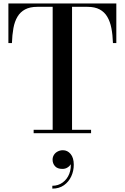

<svg xmlns="http://www.w3.org/2000/svg" viewBox="-20 -770 720 1110"><path d="M174.5 0V-19.5H284.5V-730.5H195.5Q153 -730.5 125 -715.5Q97 -700.5 80.8 -673Q64.5 -645.5 57.5 -607Q50.5 -568.5 49 -521H28.5V-750H652.5V-521H633Q631.5 -568.5 624 -607Q616.5 -645.5 600.2 -673Q584 -700.5 556.2 -715.5Q528.5 -730.5 485.5 -730.5H396.5V-19.5H506.5V0ZM282.5 320.5V304Q316.5 304 342.2 285.2Q368 266.5 380.5 234.8Q393 203 388 163.5H393Q394 173 387 183Q380 193 368 199.8Q356 206.5 340.5 206.5Q312 206.5 298 190.8Q284 175 284 153Q284 138 291.8 125.5Q299.5 113 313.5 105.8Q327.5 98.5 344 98.5Q370 98.5 388.2 120.2Q406.5 142 406.5 182.5Q406.5 218 392 249.5Q377.5 281 349.8 300.8Q322 320.5 282.5 320.5Z"/></svg>

Font: Bodoni Moda 11pt Medium
Style: Regular
Weight: 500
Designer: Owen Earl
Foundry: indestructible type
Version: Version 2.004